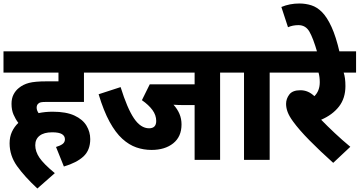

<svg xmlns="http://www.w3.org/2000/svg" viewBox="-20 -916 2060 1100"><path d="M301 -74Q325 -81 338.5 -91Q352 -101 352 -118Q352 -137 335 -147.5Q318 -158 279 -158Q232 -158 207 -138.5Q182 -119 182 -84Q182 -48 206 -12.5Q230 23 294 76L194 164Q121 96 78 36Q35 -24 35 -95Q35 -132 48.5 -161Q62 -190 85 -212Q69 -233 57.5 -259.5Q46 -286 46 -321Q46 -352 57.5 -374.5Q69 -397 88 -412Q112 -432 146 -441Q180 -450 247 -450H315V-500H0V-622H542V-500H461V-332H245Q224 -332 214.5 -330Q205 -328 199 -322Q190 -314 190 -299Q190 -284 201 -268Q239 -276 282 -276Q359 -276 406.5 -254Q454 -232 475.5 -196Q497 -160 497 -119Q497 -56 458.5 -20Q420 16 346 38Z M1241 -500V0H1095V-314H1033Q1017 -314 1002 -314.5Q987 -315 974 -316Q996 -292 1008 -264Q1020 -236 1020 -203Q1020 -133 972.5 -95Q925 -57 848 -57Q803 -57 761 -71.5Q719 -86 680.5 -121Q642 -156 608 -218Q574 -280 545 -376L671 -417Q709 -295 747.5 -238Q786 -181 834 -181Q875 -181 875 -223Q875 -256 853.5 -285.5Q832 -315 793 -342L838 -433H1095V-500H529V-622H1324V-500Z M1525 -500V0H1378V-500H1310V-622H1607V-500Z M1987 -75 1889 17Q1812 -52 1752.5 -112.5Q1693 -173 1659 -220Q1637 -250 1628 -274Q1619 -298 1619 -321Q1619 -350 1637.5 -374.5Q1656 -399 1701 -399Q1746 -399 1781 -365Q1812 -395 1812 -445Q1812 -475 1805 -500H1593V-622H2020V-500H1949Q1954 -485 1956.5 -466Q1959 -447 1959 -423Q1959 -353 1922 -305.5Q1885 -258 1820 -230Q1855 -194 1897.5 -154Q1940 -114 1987 -75Z M1798 -615Q1774 -698 1752.5 -735Q1731 -772 1690 -772Q1657 -772 1630 -760L1592 -876Q1640 -896 1695 -896Q1731 -896 1764 -885.5Q1797 -875 1825.5 -846Q1854 -817 1879.5 -761.5Q1905 -706 1926 -615Z"/></svg>

Font: Noto Sans Devanagari SemiCondensed ExtraBold
Style: Regular
Weight: 800
Width: 4
Designer: Jelle Bosma - Monotype Design Team
Foundry: Monotype Imaging Inc.
Version: Version 2.004; ttfautohint (v1.8.4.7-5d5b)